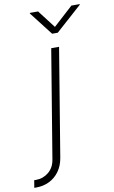

<svg xmlns="http://www.w3.org/2000/svg" viewBox="-195 -813 634 1070"><g transform="rotate(-10 122.5 -278.0)"><path d="M137.2 -545.9H181.6L80.6 65.9Q73.2 108.9 50.8 139.9Q28.3 170.9 -5.1 187.5Q-38.6 204.1 -79.1 204.1H-90.8L-84 162.1H-72.8Q-33.2 162.1 -2.2 136.7Q28.8 111.3 36.1 65.9ZM100.6 -760.3 178.2 -659.2 289.1 -760.3H336.4L335.9 -756.8L188 -624.5H156.2L53.7 -756.8L54.2 -760.3Z"/></g></svg>

Font: Inter ExtraLight
Style: Italic
Weight: 250
Italic angle: -9.3988°
Designer: Rasmus Andersson
Foundry: rsms
Version: Version 4.001;git-66647c0bb